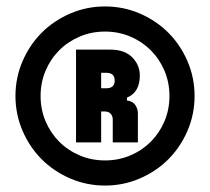

<svg xmlns="http://www.w3.org/2000/svg" viewBox="-20 -854 652 596"><path d="M28 -556Q28 -613 50 -664Q72 -715 109.5 -752.5Q147 -790 198 -812Q249 -834 306 -834Q363 -834 414 -812Q465 -790 502.5 -752.5Q540 -715 562 -664Q584 -613 584 -556Q584 -499 562 -448Q540 -397 502.5 -359.5Q465 -322 414 -300Q363 -278 306 -278Q249 -278 198 -300Q147 -322 109.5 -359.5Q72 -397 50 -448Q28 -499 28 -556ZM106 -556Q106 -514 121.5 -477.5Q137 -441 164 -414Q191 -387 227.5 -371.5Q264 -356 306 -356Q348 -356 384.5 -371.5Q421 -387 448 -414Q475 -441 490.5 -477.5Q506 -514 506 -556Q506 -598 490.5 -634.5Q475 -671 448 -698Q421 -725 384.5 -740.5Q348 -756 306 -756Q264 -756 227.5 -740.5Q191 -725 164 -698Q137 -671 121.5 -634.5Q106 -598 106 -556ZM408 -412H330V-483Q330 -494 323.5 -501Q317 -508 305 -508H294V-412H216V-700H322Q367 -700 390.5 -676Q414 -652 414 -620Q414 -567 374 -551V-542Q392 -540 400 -528Q408 -516 408 -502ZM294 -580H310Q336 -580 336 -604Q336 -628 310 -628H294Z"/></svg>

Font: Space Mono
Style: Bold Italic
Weight: 700
Italic angle: -12°
Monospace: yes
Designer: Colophon Foundry / Benjamin Critton
Foundry: Colophon Foundry
Version: Version 1.000;PS 1.000;hotconv 1.0.81;makeotf.lib2.5.63406